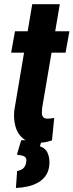

<svg xmlns="http://www.w3.org/2000/svg" viewBox="-20 -679 354 925"><path d="M314.5 -528.3 295.9 -425.3H33.7L52.2 -528.3ZM135.3 -658.7H268.1L183.1 -159.7Q181.6 -147 181.6 -135.3Q181.6 -123.5 187.3 -115.7Q192.9 -107.9 208.5 -107.4Q216.8 -107.4 224.9 -108.4Q232.9 -109.4 241.2 -110.8L230.5 -2.9Q213.4 3.4 195.8 6.3Q178.2 9.3 159.7 8.8Q114.3 8.3 88.9 -13.7Q63.5 -35.6 54.2 -70.8Q44.9 -106 48.8 -146.5ZM82 -3.4 181.2 -3.9 172.4 25.9Q199.2 34.7 209 57.1Q218.8 79.6 218.3 106Q217.3 140.1 203.1 162.8Q189 185.5 165.5 199.2Q142.1 212.9 114 219.2Q85.9 225.6 56.6 226.6L62.5 145Q75.2 142.6 84.2 137.7Q93.3 132.8 99.1 123.5Q105 114.3 106.4 101.1Q108.9 85.9 102.3 79.1Q95.7 72.3 84.5 70.1Q73.2 67.9 61.5 65.9Z"/></svg>

Font: Roboto Condensed
Style: Bold Italic
Weight: 700
Italic angle: -12°
Designer: Christian Robertson
Foundry: Google
Version: Version 3.0